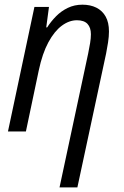

<svg xmlns="http://www.w3.org/2000/svg" viewBox="-20 -565 531 825"><path d="M235.8 240.2 358.9 -335.4Q363.8 -358.9 367.2 -379.9Q370.6 -400.9 370.6 -418Q370.6 -446.3 356 -462.2Q341.3 -478 310.5 -478Q277.3 -478 245.6 -454.6Q213.9 -431.2 188 -383.5Q162.1 -335.9 146.5 -262.2L91.3 0H14.2L127.9 -535.2H190.4L178.7 -447.3H182.6Q199.2 -473.1 221.2 -495.4Q243.2 -517.6 271.5 -531.2Q299.8 -544.9 334 -544.9Q368.2 -544.9 393.8 -532.2Q419.4 -519.5 433.8 -494.1Q448.2 -468.8 448.2 -429.7Q448.2 -408.2 444.3 -382.8Q440.4 -357.4 436 -335.4L312.5 240.2Z"/></svg>

Font: Open Sans SemiCondensed
Style: Italic
Weight: 400
Width: 4
Italic angle: -12°
Designer: Monotype Design Team
Foundry: Monotype Imaging Inc.
Version: Version 3.000